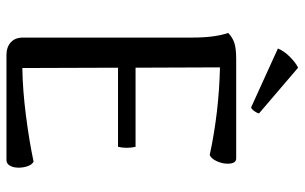

<svg xmlns="http://www.w3.org/2000/svg" viewBox="-190 -730 921 580"><g transform="rotate(90 270.0 -440.5)"><path d="M487 -37Q487 -21 481 -10.5Q475 0 464 0H147Q123 0 108.5 -13Q94 -26 94 -50V-562Q94 -629 80 -670Q95 -684 112 -689Q129 -694 159 -694H459Q475 -694 475 -668Q475 -652 467.5 -635.5Q460 -619 449 -614Q319 -642 184 -645L185 -390H424Q427 -377 427 -364Q427 -349 424 -337H185L186 -48Q253 -49 330.5 -59Q408 -69 469 -82Q478 -77 482.5 -64Q487 -51 487 -37ZM185 -881 323 -763Q323 -759 317 -750Q311 -741 305 -739L127 -820Q134 -838 152 -856Q170 -874 185 -881Z"/></g></svg>

Font: Arima Madurai Medium
Style: Regular
Weight: 500
Designer: Joana Correia and Natanael Gama
Foundry: NDISCOVER
Version: Version 1.020